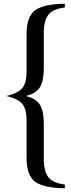

<svg xmlns="http://www.w3.org/2000/svg" viewBox="-20 -735 373 1004"><path d="M119 92V-106Q119 -162 98 -190Q76 -218 14 -233Q76 -248 98 -276Q119 -304 119 -360V-558Q119 -651 167 -684Q217 -715 319 -715V-696Q257 -688 233 -658Q209 -625 209 -565V-377Q209 -313 190 -281Q170 -247 118 -234V-232Q170 -219 190 -185Q209 -153 209 -89V99Q209 159 233 192Q257 222 319 230V249Q217 249 167 218Q119 185 119 92Z"/></svg>

Font: Bailleul Roman
Style: Roman
Weight: 400
Version: Version 1